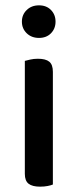

<svg xmlns="http://www.w3.org/2000/svg" viewBox="-20 -693 292 719"><path d="M178 -2Q171 1 158.5 3.5Q146 6 130 6Q101 6 87 -5Q73 -16 73 -42V-465Q81 -467 93.5 -470Q106 -473 122 -473Q151 -473 164.5 -462Q178 -451 178 -424ZM62 -612Q62 -638 80 -655.5Q98 -673 126 -673Q154 -673 171 -655.5Q188 -638 188 -612Q188 -586 171 -568.5Q154 -551 126 -551Q98 -551 80 -568.5Q62 -586 62 -612Z"/></svg>

Font: Baloo 2 Medium
Style: Regular
Weight: 500
Designer: Sarang Kulkarni and Ek Type
Foundry: Ek Type
Version: Version 1.640;hotconv 1.0.111;makeotfexe 2.5.65597; ttfautoh